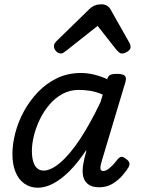

<svg xmlns="http://www.w3.org/2000/svg" viewBox="-20 -860 663 897"><path d="M157 17Q121 17 94 -2Q67 -21 52.5 -56.5Q38 -92 38 -140Q38 -187 51.5 -239Q65 -291 92 -340.5Q119 -390 158 -430.5Q197 -471 247 -495Q297 -519 359 -519Q388 -519 419.5 -511.5Q451 -504 481 -490L482 -494Q487 -507 497 -511Q507 -515 524 -515Q554 -515 563 -506Q572 -497 566 -477L454 -103Q449 -85 449 -76Q449 -67 453 -64Q457 -61 462 -61Q472 -61 482 -67.5Q492 -74 504 -86Q516 -98 529 -115Q537 -125 545 -127Q553 -129 564 -121Q580 -111 583.5 -101.5Q587 -92 582 -81Q573 -65 553.5 -42Q534 -19 506.5 -2Q479 15 443 15Q408 15 390 -0.5Q372 -16 368 -39.5Q364 -63 368.5 -90.5Q373 -118 380 -142Q382 -146 382.5 -150Q383 -154 383 -159Q344 -100 305 -61Q266 -22 228.5 -2.5Q191 17 157 17ZM129 -155Q129 -127 135 -106Q141 -85 153.5 -74Q166 -63 183 -63Q218 -63 262 -100.5Q306 -138 353.5 -209.5Q401 -281 450 -384L460 -418Q428 -432 399.5 -436Q371 -440 348 -440Q307 -440 272.5 -421.5Q238 -403 211.5 -372Q185 -341 166.5 -303Q148 -265 138.5 -226.5Q129 -188 129 -155ZM265 -610Q252 -610 242 -621Q232 -632 232 -644Q232 -652 236 -658Q240 -664 244 -668L398 -818Q411 -830 424.5 -835Q438 -840 455 -840Q468 -840 479.5 -833.5Q491 -827 497 -815L584 -661Q588 -654 589 -649Q590 -644 590 -640Q590 -628 575.5 -619Q561 -610 551 -610Q542 -610 536.5 -615Q531 -620 525 -626L436 -739L292 -625Q286 -621 279 -615.5Q272 -610 265 -610Z"/></svg>

Font: Playwrite AU SA
Style: Regular
Weight: 400
Designer: Veronika Burian, José Scaglione
Foundry: TypeTogether
Version: Version 1.002